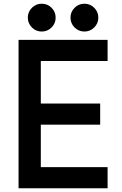

<svg xmlns="http://www.w3.org/2000/svg" viewBox="-20 -1015 660 1035"><path d="M510 -920Q510 -889 488 -867Q466 -845 435 -845Q404 -845 382 -867Q360 -889 360 -920Q360 -951 382 -973Q404 -995 435 -995Q466 -995 488 -973Q510 -951 510 -920ZM280 -920Q280 -889 258 -867Q236 -845 205 -845Q174 -845 152 -867Q130 -889 130 -920Q130 -951 152 -973Q174 -995 205 -995Q236 -995 258 -973Q280 -951 280 -920ZM560 0H80V-800H560V-686H200V-457H520V-343H200V-114H560Z"/></svg>

Font: Gauge Heavy
Style: Heavy
Weight: 900
Designer: Daniel Pimley
Foundry: Daniel Pimley
Version: Version 2.0